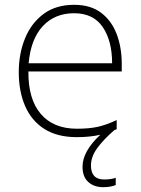

<svg xmlns="http://www.w3.org/2000/svg" viewBox="-20 -560 585 798"><path d="M358 128Q358 186 413 186Q428 186 440.5 184Q453 182 461 179V209Q452 213 438.5 215.5Q425 218 409 218Q371 218 347 196.5Q323 175 323 133Q323 69 397 0Q354 10 299 10Q218 10 164.5 -24Q111 -58 84.5 -119Q58 -180 58 -260Q58 -337 84 -400.5Q110 -464 161 -502Q212 -540 288 -540Q356 -540 399.5 -507.5Q443 -475 464.5 -419.5Q486 -364 486 -294V-263H98Q97 -148 149.5 -86.5Q202 -25 300 -25Q349 -25 384.5 -32.5Q420 -40 465 -61V-23Q460 -21 455 -19Q409 21 383.5 56.5Q358 92 358 128ZM288 -505Q208 -505 158 -451.5Q108 -398 99 -297H446Q446 -390 407 -447.5Q368 -505 288 -505Z"/></svg>

Font: Noto Sans Lao UI ExtLt
Style: Regular
Weight: 200
Designer: Monotype Design Team
Foundry: Monotype Imaging Inc.
Version: Version 2.000; ttfautohint (v1.8.4.7-5d5b)